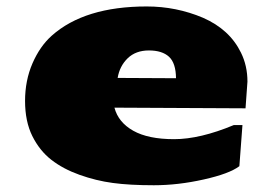

<svg xmlns="http://www.w3.org/2000/svg" viewBox="-20 -542 839 580"><path d="M511.7 -305.7Q511.2 -351.6 490.5 -370.6Q469.7 -389.6 429.9 -389.6Q390.1 -389.6 365.7 -366Q341.3 -342.3 335.4 -306.6ZM136.2 -434.1Q235.4 -522.5 423.3 -522.5Q512.7 -522.5 593.3 -488.3Q673.8 -453.1 708 -382.8Q727.5 -343.3 727.5 -295.4L721.7 -214.8L325.7 -216.8Q337.4 -172.4 382.6 -147Q427.7 -121.6 505.9 -121.6Q584 -121.6 686 -164.1H712.4L703.1 -40Q672.9 -17.1 595.2 0.2Q517.6 17.6 444.6 17.6Q371.6 17.6 320.8 10.7Q270 3.9 220.2 -13.9Q170.4 -31.7 135 -59.3Q99.6 -86.9 77.6 -131.1Q55.7 -175.3 55.7 -237.1Q55.7 -298.8 78.1 -350.6Q100.6 -402.3 136.2 -434.1Z"/></svg>

Font: Seymour One
Style: Book
Weight: 400
Designer: vernon adams
Foundry: vernon adams
Version: Version 1.000; ttfautohint (v0.93) -l 8 -r 50 -G 200 -x 0 -w